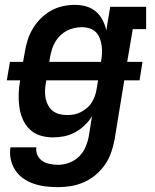

<svg xmlns="http://www.w3.org/2000/svg" viewBox="-20 -558 640 791"><path d="M219 213Q193 213 168 210Q143 207 119.5 199Q96 191 76.5 177.5Q57 164 43.5 144Q30 124 24.5 99Q19 74 23 49H130Q127 66 134.5 81.5Q142 97 155 105.5Q168 114 185 117.5Q202 121 219 121Q242 121 265 112.5Q288 104 305.5 87Q323 70 332.5 47.5Q342 25 346 2L359 -79Q346 -58 328 -41Q310 -24 288.5 -12.5Q267 -1 244 3.5Q221 8 198 8Q170 8 145 0Q120 -8 101.5 -26Q83 -44 73 -68.5Q63 -93 59.5 -119Q56 -145 57 -172.5Q58 -200 63 -227H8L21 -303H75L82 -342Q86 -367 93.5 -391.5Q101 -416 114.5 -439Q128 -462 147.5 -481.5Q167 -501 190 -514Q213 -527 238.5 -532.5Q264 -538 289 -538Q313 -538 335.5 -531.5Q358 -525 375 -510.5Q392 -496 402.5 -475.5Q413 -455 418 -433L434 -530H582V-438H527L504 -303H567L555 -227H492L452 17Q447 44 438 70Q429 96 413 119.5Q397 143 374.5 162Q352 181 326 192.5Q300 204 273 208.5Q246 213 219 213ZM183 -303H396Q399 -319 400 -335.5Q401 -352 399 -368Q397 -384 391.5 -399Q386 -414 375.5 -425Q365 -436 349.5 -441Q334 -446 317 -446Q302 -446 286 -442.5Q270 -439 255.5 -431.5Q241 -424 229 -412.5Q217 -401 208.5 -387Q200 -373 195 -357.5Q190 -342 187 -327ZM256 -84Q271 -84 285 -86.5Q299 -89 312.5 -96Q326 -103 338 -113Q350 -123 358 -136Q366 -149 371 -163Q376 -177 378 -191L384 -227H171L169 -217Q166 -201 165.5 -184.5Q165 -168 168 -153Q171 -138 178 -124.5Q185 -111 197 -101.5Q209 -92 224.5 -88Q240 -84 256 -84Q256 -84 256 -84Q256 -84 256 -84Z"/></svg>

Font: Iosevka Slab Semibold Extended
Style: Italic
Weight: 600
Width: 7
Italic angle: -9°
Monospace: yes
Designer: Belleve Invis
Foundry: Belleve Invis
Version: Version 11.1.0; ttfautohint (v1.8.3)